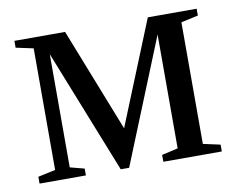

<svg xmlns="http://www.w3.org/2000/svg" viewBox="-58 -534 748 608"><g transform="rotate(-10 316.0 -229.5)"><path d="M79 -425 23 -437V-459H186L317 -126L452 -459H609V-437L554 -425V-34L609 -22V0H421V-22L473 -34V-400L311 0H284L126 -398V-34L172 -22V0H23V-22L79 -34Z"/></g></svg>

Font: Libra Serif Modern
Style: Regular
Weight: 400
Designer: Stefan Peev, Context Ltd
Foundry: Stefan Peev, Context Ltd
Version: Version 1.000